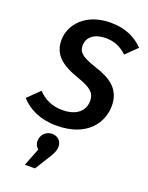

<svg xmlns="http://www.w3.org/2000/svg" viewBox="-192 -797 927 1200"><g transform="rotate(20 271.5 -197.0)"><path d="M331 -706C161 -706 77 -598 77 -499C77 -405 135 -353 259 -311C347 -280 376 -254 376 -203C376 -132 321 -89 232 -89C162 -89 111 -114 69 -158L-9 -82C42 -26 119 15 229 15C434 15 514 -108 514 -219C514 -330 440 -379 335 -412C240 -444 213 -466 213 -512C213 -571 264 -605 334 -605C389 -605 433 -588 476 -547L550 -619C496 -674 427 -706 331 -706ZM225 72C185 72 152 102 152 146C152 167 162 183 175 194L129 312H196L251 224C278 182 288 161 288 133C288 101 264 72 225 72Z"/></g></svg>

Font: Fira Sans Medium
Style: Italic
Weight: 500
Italic angle: -8°
Designer: bBox Type GmbH & Carrois Corporate GbR & Edenspiekermann AG
Foundry: bBox Type GmbH & Carrois Corporate GbR & Edenspiekermann AG
Version: Version 4.301;PS 004.301;hotconv 1.0.88;makeotf.lib2.5.64775